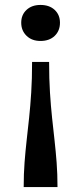

<svg xmlns="http://www.w3.org/2000/svg" viewBox="-20 -545 330 778"><path d="M213 213Q213 160 209.5 114Q206 68 201 23.5Q196 -21 191 -68Q186 -115 182.5 -170Q179 -225 179 -294H110Q110 -225 106.5 -170Q103 -115 98 -68Q93 -21 88 23.5Q83 68 79.5 113.5Q76 159 76 213ZM144 -525Q180 -525 201.5 -505Q223 -485 223 -453Q223 -420 201.5 -399.5Q180 -379 144 -379Q109 -379 87.5 -400Q66 -421 66 -453Q66 -485 87.5 -505Q109 -525 144 -525Z"/></svg>

Font: Roboto Serif 36pt Medium
Style: Regular
Weight: 500
Designer: Greg Gazdowicz
Foundry: Commercial Type
Version: Version 1.008